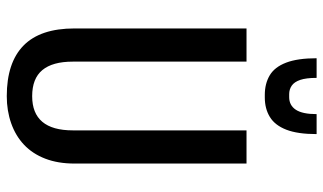

<svg xmlns="http://www.w3.org/2000/svg" viewBox="-214 -733 955 567"><g transform="rotate(90 263.5 -449.5)"><path d="M264 8Q165 8 114.5 -41.5Q64 -91 64 -192V-700H162V-187Q162 -127 187 -97Q212 -67 264 -67Q365 -67 365 -187V-700H463V-192Q463 -143 448.5 -105.5Q434 -68 407.5 -43Q381 -18 344 -5Q307 8 264 8ZM260 -754Q227 -754 202.5 -768.5Q178 -783 165 -817Q152 -851 152 -907H210Q210 -876 216 -858.5Q222 -841 233 -833.5Q244 -826 258 -826H267Q291 -826 304 -845.5Q317 -865 317 -907H376Q376 -851 363 -817.5Q350 -784 325.5 -769Q301 -754 268 -754Z"/></g></svg>

Font: Pathway Extreme Condensed Medium
Style: Regular
Weight: 500
Width: 3
Version: Version 1.001;gftools[0.9.26]